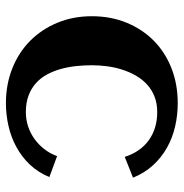

<svg xmlns="http://www.w3.org/2000/svg" viewBox="-6 -612 629 658"><g transform="rotate(90 309.0 -283.5)"><path d="M589.4 -424.3 518.1 -396Q501 -449.7 460.9 -478.5Q420.9 -507.3 364.7 -507.3Q334.5 -507.3 310.8 -497.8Q287.1 -488.3 269.3 -471.7Q251.5 -455.1 239 -433.1Q226.6 -411.1 218.8 -386.2Q210.9 -361.3 207.5 -334.7Q204.1 -308.1 204.1 -283.2Q204.1 -256.3 207 -229Q210 -201.7 217 -176.5Q224.1 -151.4 235.8 -129.6Q247.6 -107.9 265.4 -91.8Q283.2 -75.7 307.9 -66.4Q332.5 -57.1 364.7 -57.1Q390.6 -57.1 414.1 -64.9Q437.5 -72.8 457 -86.9Q476.6 -101.1 491.7 -120.6Q506.8 -140.1 515.6 -164.1L587.4 -137.7Q571.3 -99.1 544.7 -71Q518.1 -43 484.4 -24.7Q450.7 -6.3 412.1 2.4Q373.5 11.2 334 11.2Q270 11.2 215.3 -10.5Q160.6 -32.2 120.8 -71.5Q81.1 -110.8 58.6 -164.8Q36.1 -218.8 36.1 -283.2Q36.1 -348.1 58.3 -402.3Q80.6 -456.5 120.1 -495.6Q159.7 -534.7 214.4 -556.2Q269 -577.6 334 -577.6Q375 -577.6 414.1 -568.6Q453.1 -559.6 486.6 -540.8Q520 -522 546.6 -493.2Q573.2 -464.4 589.4 -424.3Z"/></g></svg>

Font: Aclonica
Style: Regular
Weight: 400
Version: Version 1.001